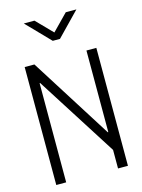

<svg xmlns="http://www.w3.org/2000/svg" viewBox="-130 -956 760 1030"><g transform="rotate(-15 250.0 -441.0)"><path d="M399 -882 273 -752H233L107 -882H166L253 -793L340 -882ZM394 0V-103L109 -551H106V0H51V-655H105L391 -202H394V-655H449V0Z"/></g></svg>

Font: Lekton
Style: Regular
Weight: 400
Designer: Paolo Mazzetti, Luciano Perondi, Raffaele Flato, Elena Papassissa, Emilio Macchia, Michela Povoleri, Tobias Seemiller, R
Version: Version 34.000